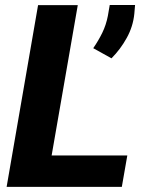

<svg xmlns="http://www.w3.org/2000/svg" viewBox="-20 -731 565 751"><path d="M478 -123 456.5 0H107.4L128.9 -123ZM284.2 -710.9 160.6 0H5.9L128.9 -710.9ZM508.3 -711.4 505.4 -677.2Q500.5 -627.4 475.8 -582.8Q451.2 -538.1 416 -502.9L344.7 -542.5Q365.2 -572.3 380.1 -602.8Q395 -633.3 401.9 -668.9L409.2 -711.4Z"/></svg>

Font: Roboto ExtraBold
Style: Italic
Weight: 800
Designer: Christian Robertson
Foundry: Google
Version: Version 3.009; 2024